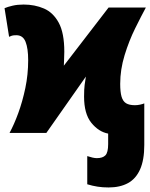

<svg xmlns="http://www.w3.org/2000/svg" viewBox="-34 -585 662 845"><path d="M444 240Q418 240 395.5 236.5Q373 233 350 226V102Q362 106 373 108.5Q384 111 392 111Q418 111 430 98.5Q442 86 442 49V3Q400 -5 368 -44.5Q336 -84 336 -160Q336 -192 338.5 -211.5Q341 -231 344 -248L170 0H8Q28 -37 46.5 -87.5Q65 -138 77.5 -197.5Q90 -257 90 -320Q90 -372 78.5 -401Q67 -430 38 -430Q25 -430 18.5 -428Q12 -426 6 -423L-14 -549Q0 -555 21.5 -560Q43 -565 70 -565Q119 -565 159.5 -547.5Q200 -530 224.5 -485Q249 -440 249 -357Q249 -334 248 -321Q247 -308 247 -296L444 -552H608Q588 -515 561 -460.5Q534 -406 514.5 -342.5Q495 -279 495 -216Q495 -180 501 -159.5Q507 -139 521 -130.5Q535 -122 560 -122Q571 -122 582.5 -124.5Q594 -127 601 -130V53Q601 119 582.5 160.5Q564 202 529 221Q494 240 444 240Z"/></svg>

Font: Noto Sans Display Black
Style: Regular
Weight: 900
Designer: Monotype Design Team
Foundry: Monotype Imaging Inc.
Version: Version 2.003